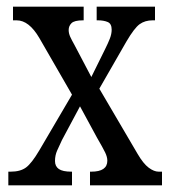

<svg xmlns="http://www.w3.org/2000/svg" viewBox="-20 -556 510 576"><path d="M5 0V-41H12Q41 -41 58 -53.5Q75 -66 98 -105L196 -272L98 -442Q67 -495 30 -495H19V-536H231V-495H229Q203 -495 194.5 -486.5Q186 -478 186 -466Q186 -456 190.5 -446Q195 -436 204 -420L254 -325L295 -408Q304 -426 309.5 -440Q315 -454 315 -467Q315 -485 303 -490Q291 -495 274 -495H270V-536H445V-495H438Q415 -495 399 -483.5Q383 -472 359 -431L278 -290L393 -94Q410 -65 426 -53Q442 -41 456 -41H466V0H250V-41H254Q302 -41 302 -74Q302 -85 295.5 -98.5Q289 -112 271 -143L220 -237L166 -136Q158 -119 151.5 -104.5Q145 -90 145 -73Q145 -57 156.5 -49Q168 -41 194 -41H196V0Z"/></svg>

Font: Noto Serif Ethiopic ExtraCondensed
Style: Regular
Weight: 400
Width: 2
Designer: Monotype Design Team
Foundry: Monotype Imaging Inc.
Version: Version 2.102; ttfautohint (v1.8.4.7-5d5b)